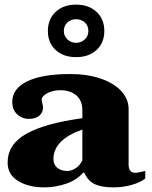

<svg xmlns="http://www.w3.org/2000/svg" viewBox="-20 -800 656 830"><path d="M187 -666Q187 -717 220.5 -748.5Q254 -780 309 -780Q364 -780 397.5 -748.5Q431 -717 431 -666Q431 -615 397.5 -584Q364 -553 309 -553Q254 -553 220.5 -584Q187 -615 187 -666ZM362 -666Q362 -689 346.5 -703Q331 -717 309 -717Q287 -717 271.5 -703Q256 -689 256 -666Q256 -644 271.5 -629.5Q287 -615 309 -615Q331 -615 346.5 -629.5Q362 -644 362 -666ZM13 -97Q13 -176 93.5 -221.5Q174 -267 336 -289V-322Q336 -366 309.5 -388Q283 -410 241 -410Q218 -410 199.5 -403.5Q181 -397 170.5 -387.5Q160 -378 160 -370Q160 -365 163 -353.5Q166 -342 166 -335Q166 -314 150 -300Q134 -286 103 -286Q76 -286 54.5 -305.5Q33 -325 33 -360Q33 -417 98 -448.5Q163 -480 284 -480Q357 -480 414.5 -460.5Q472 -441 504 -406.5Q536 -372 536 -328V-89Q536 -53 565 -53Q574 -53 587.5 -56.5Q601 -60 608 -61V-28Q584 -10 547 0Q510 10 469 10Q422 10 391.5 -3Q361 -16 344 -54H340Q311 -21 265 -5.5Q219 10 171 10Q104 10 58.5 -17.5Q13 -45 13 -97ZM336 -107V-240Q211 -196 211 -112Q211 -89 227 -75Q243 -61 271 -61Q289 -61 307.5 -73Q326 -85 336 -107Z"/></svg>

Font: Taviraj Black
Style: Regular
Weight: 900
Designer: Katatrad Team
Foundry: CadsonDemak
Version: Version 1.001